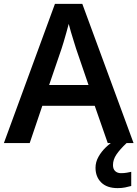

<svg xmlns="http://www.w3.org/2000/svg" viewBox="-20 -737 708 989"><path d="M535 0 468 -192H198L133 0H0L263 -717H404L668 0ZM372 -486Q368 -499 360.5 -523Q353 -547 345.5 -572Q338 -597 334 -614Q329 -594 321.5 -568Q314 -542 307.5 -519.5Q301 -497 297 -486L233 -299H436ZM562 113Q562 134 573.5 144.5Q585 155 603 155Q620 155 633.5 152.5Q647 150 656 148V221Q641 225 624.5 228.5Q608 232 586 232Q531 232 501.5 203Q472 174 472 127Q472 98 487 71Q502 44 525 22Q548 0 574 -16L632 0Q598 32 580 58.5Q562 85 562 113Z"/></svg>

Font: Noto Sans New Tai Lue SemiBold
Style: Regular
Weight: 600
Version: Version 2.003